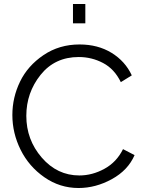

<svg xmlns="http://www.w3.org/2000/svg" viewBox="-20 -937 726 963"><path d="M346 -820V-917H408V-820ZM379 -714Q471 -714 539.5 -672Q608 -630 641 -559L586 -525Q554 -591 497 -621Q440 -651 375 -651Q255 -651 183.5 -561.5Q112 -472 112 -356Q112 -236 189.5 -146.5Q267 -57 378 -57Q443 -57 504 -90.5Q565 -124 597 -189L655 -159Q622 -83 541 -38.5Q460 6 374 6Q280 6 202.5 -48Q125 -102 83.5 -185.5Q42 -269 42 -360Q42 -448 80.5 -527.5Q119 -607 198 -660.5Q277 -714 379 -714Z"/></svg>

Font: Raleway-v4020
Style: Regular
Weight: 400
Designer: Matt McInerney, Pablo Impallari, Rodrigo Fuenzalida
Foundry: Matt McInerney, Pablo Impallari, Rodrigo Fuenzalida
Version: Version 4.020;PS 004.020;hotconv 1.0.88;makeotf.lib2.5.64775